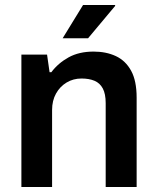

<svg xmlns="http://www.w3.org/2000/svg" viewBox="-20 -743 624 763"><path d="M65 0V-526H167L177 -456H184Q211 -492 252.5 -515Q294 -538 352 -538Q402 -538 440.5 -520Q479 -502 501 -462Q523 -422 523 -355V0H400V-333Q400 -370 388.5 -391.5Q377 -413 355.5 -422Q334 -431 304 -431Q271 -431 244.5 -415Q218 -399 202.5 -371Q187 -343 187 -306V0ZM229 -591 310 -723H437L438 -720L330 -591Z"/></svg>

Font: Archivo Variable SemiBold
Style: Regular
Weight: 600
Designer: Hector Gatti
Foundry: Omnibus-Type
Version: Version 2.001